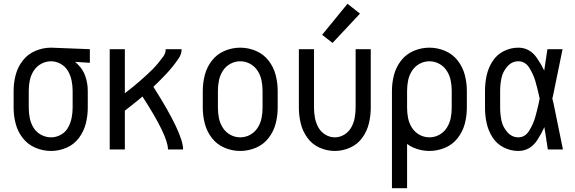

<svg xmlns="http://www.w3.org/2000/svg" viewBox="-20 -790 3040 1015"><path d="M250 8Q207 8 167 -9Q127 -26 100.5 -60Q74 -94 63 -135.5Q52 -177 52 -220V-310Q52 -353 63 -394.5Q74 -436 100.5 -470Q127 -504 167 -521Q207 -538 250 -538H251L455 -530V-458L377 -463Q384 -457 391 -450Q419 -423 431.5 -386Q444 -349 444 -310V-220Q444 -178 433.5 -136.5Q423 -95 397 -60.5Q371 -26 331.5 -9Q292 8 250 8ZM250 -64Q277 -64 301.5 -77.5Q326 -91 339.5 -115Q353 -139 358.5 -166Q364 -193 364 -220V-310Q364 -337 358.5 -364Q353 -391 339.5 -414.5Q326 -438 301.5 -452Q277 -466 250 -466Q222 -466 197.5 -452.5Q173 -439 158 -415.5Q143 -392 137.5 -365Q132 -338 132 -310V-220Q132 -193 137.5 -165.5Q143 -138 157.5 -114.5Q172 -91 197 -77.5Q222 -64 250 -64Z M560 0V-530H640V-297L654 -308Q671 -321 688 -335Q705 -349 721.5 -363.5Q738 -378 754 -392.5Q770 -407 785.5 -422.5Q801 -438 814.5 -454.5Q828 -471 842 -489.5Q856 -508 856 -530H940Q940 -504 925 -482Q910 -460 894 -440Q878 -420 861 -401.5Q844 -383 826 -365.5Q808 -348 791 -331Q948 -84 948 0H868Q868 -72 733 -280Q722 -271 712 -262Q692 -246 672 -230Q656 -217 640 -205V0Z M1250 8Q1207 8 1167 -9Q1127 -26 1100.5 -60Q1074 -94 1063 -135.5Q1052 -177 1052 -220V-310Q1052 -353 1063 -394.5Q1074 -436 1100.5 -470Q1127 -504 1167 -521Q1207 -538 1250 -538Q1293 -538 1333 -521Q1373 -504 1399.5 -470Q1426 -436 1437 -394.5Q1448 -353 1448 -310V-220Q1448 -177 1437 -135.5Q1426 -94 1399.5 -60Q1373 -26 1333 -9Q1293 8 1250 8ZM1250 -64Q1278 -64 1302.5 -77.5Q1327 -91 1342 -114.5Q1357 -138 1362.5 -165Q1368 -192 1368 -220V-310Q1368 -338 1362.5 -365Q1357 -392 1342 -415.5Q1327 -439 1302.5 -452.5Q1278 -466 1250 -466Q1222 -466 1197.5 -452.5Q1173 -439 1158 -415.5Q1143 -392 1137.5 -365Q1132 -338 1132 -310V-220Q1132 -192 1137.5 -165Q1143 -138 1158 -114.5Q1173 -91 1197.5 -77.5Q1222 -64 1250 -64Z M1738 -563 1683 -606 1817 -770 1883 -718ZM1750 8Q1708 8 1669 -9.5Q1630 -27 1605 -61.5Q1580 -96 1570 -137Q1560 -178 1560 -220V-530H1640V-220Q1640 -193 1645 -166.5Q1650 -140 1663 -116.5Q1676 -93 1699.5 -78.5Q1723 -64 1750 -64Q1777 -64 1800.5 -78.5Q1824 -93 1837 -116.5Q1850 -140 1855 -166.5Q1860 -193 1860 -220V-530H1940V-220Q1940 -178 1930 -137Q1920 -96 1895 -61.5Q1870 -27 1831 -9.5Q1792 8 1750 8Z M2052 205V-310Q2052 -353 2063 -394.5Q2074 -436 2100.5 -470Q2127 -504 2167 -521Q2207 -538 2250 -538Q2293 -538 2333 -521Q2373 -504 2399.5 -470Q2426 -436 2437 -394.5Q2448 -353 2448 -310V-220Q2448 -177 2437 -135.5Q2426 -94 2399.5 -60Q2373 -26 2333 -9Q2293 8 2250 8Q2207 8 2167 -9Q2148 -17 2132 -29V205ZM2250 -64Q2278 -64 2302.5 -77.5Q2327 -91 2342 -114.5Q2357 -138 2362.5 -165Q2368 -192 2368 -220V-310Q2368 -338 2362.5 -365Q2357 -392 2342 -415.5Q2327 -439 2302.5 -452.5Q2278 -466 2250 -466Q2222 -466 2197.5 -452.5Q2173 -439 2158 -415.5Q2143 -392 2137.5 -365Q2132 -338 2132 -310V-220Q2132 -192 2137.5 -165Q2143 -138 2158 -114.5Q2173 -91 2197.5 -77.5Q2222 -64 2250 -64ZM2052 -215V-219Z M2720 8Q2679 8 2642 -11Q2605 -30 2583 -65Q2561 -100 2552.5 -139.5Q2544 -179 2544 -220V-310Q2544 -351 2552.5 -390.5Q2561 -430 2583 -465Q2605 -500 2642 -519Q2679 -538 2720 -538Q2782 -538 2820 -481Q2842 -449 2857 -417Q2860 -437 2863 -457L2865 -472L2867 -482L2868 -491Q2871 -511 2874 -530H2954L2952 -520L2950 -511L2946 -491L2939 -457L2937 -447L2936 -442L2934 -432L2932 -423L2930 -413L2929 -408L2927 -398L2925 -389Q2915 -337 2904 -286L2900 -269Q2903 -257 2906 -244L2910 -225L2912 -215L2917 -191L2920 -176Q2926 -149 2931 -122L2933 -112L2937 -93L2939 -83Q2943 -61 2948 -39L2950 -29L2956 0H2876Q2873 -17 2871 -34L2869 -44L2868 -53L2865 -73L2862 -92L2860 -102L2858 -118Q2842 -83 2820 -49Q2782 8 2720 8ZM2720 -64Q2756 -64 2777.5 -99Q2799 -134 2809 -169Q2819 -204 2827 -240Q2830 -254 2833 -269L2828 -291Q2820 -327 2810 -361.5Q2800 -396 2778.5 -431Q2757 -466 2720 -466Q2686 -466 2662 -438.5Q2638 -411 2631 -377.5Q2624 -344 2624 -310V-220Q2624 -186 2631 -152.5Q2638 -119 2662 -91.5Q2686 -64 2720 -64Z"/></svg>

Font: Iosevka SS01
Style: Regular
Weight: 400
Monospace: yes
Designer: Belleve Invis
Foundry: Belleve Invis
Version: 2.3.3; ttfautohint (v1.8.3)